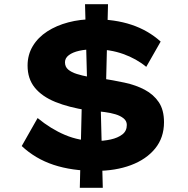

<svg xmlns="http://www.w3.org/2000/svg" viewBox="-20 -808 898 919"><path d="M438 10Q324 10 236.5 -19Q149 -48 84 -109L160 -243Q223 -191 291.5 -162Q360 -133 439 -133Q476 -133 510 -140.5Q544 -148 565.5 -164.5Q587 -181 587 -210Q587 -229 571.5 -241.5Q556 -254 532.5 -261Q509 -268 482 -271.5Q455 -275 433 -276.5Q411 -278 399 -280Q309 -294 245 -320Q181 -346 146.5 -388.5Q112 -431 112 -494Q112 -546 137 -587.5Q162 -629 206 -657.5Q250 -686 307 -701Q364 -716 427 -716Q530 -716 609.5 -689.5Q689 -663 749 -609L680 -488Q633 -527 570 -549.5Q507 -572 432 -572Q391 -572 359.5 -565Q328 -558 309.5 -544Q291 -530 291 -510Q291 -488 306.5 -475Q322 -462 347.5 -454Q373 -446 403 -440.5Q433 -435 464 -433Q522 -424 576 -412.5Q630 -401 672.5 -378.5Q715 -356 740 -319Q765 -282 765 -223Q765 -149 722.5 -97Q680 -45 606.5 -17.5Q533 10 438 10ZM362 91 373 -374 461 -341 472 91ZM486 -340 398 -373 387 -788H497Z"/></svg>

Font: Lexend Peta
Style: Bold
Weight: 700
Designer: Bonnie Shaver-Troup, Thomas Jockin
Foundry: Lexend
Version: Version 1.007